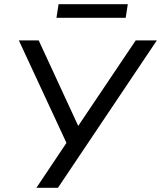

<svg xmlns="http://www.w3.org/2000/svg" viewBox="-20 -898 770 918"><path d="M154 0 308 -230 306 -197 70 -705H165L354 -296L629 -705H730L257 0ZM250 -813 260 -878H591L581 -813Z"/></svg>

Font: Nunito Sans 7pt
Style: Italic
Weight: 400
Italic angle: -9°
Designer: Vernon Adams
Foundry: Vernon Adams
Version: Version 3.101;gftools[0.9.27]